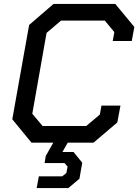

<svg xmlns="http://www.w3.org/2000/svg" viewBox="-20 -720 698 969"><path d="M549 -513 557 -558 509 -616H288L215 -554L143 -146L195 -84H415L484 -142L492 -187H588L572 -102L452 0H322L295 47H351L395 101L381 182L325 229H165L176 170H294L315 153L321 121L306 103H205L211 67L249 0H139L42 -118L127 -594L250 -700H562L658 -584L645 -513Z"/></svg>

Font: Chakra Petch Medium
Style: Italic
Weight: 500
Italic angle: -10°
Designer: Katatrad Aksorn Co.,Ltd.
Foundry: Cadson Demak Co.,Ltd.
Version: Version 1.000; ttfautohint (v1.6)